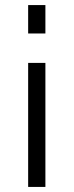

<svg xmlns="http://www.w3.org/2000/svg" viewBox="-20 -735 291 757"><path d="M159 -487V2H91V-487ZM159 -715V-603H91V-715Z"/></svg>

Font: PTCRaleway
Style: Regular
Weight: 400
Designer: Matt McInerney, Pablo Impallari, Rodrigo Fuenzalida
Foundry: Matt McInerney, Pablo Impallari, Rodrigo Fuenzalida
Version: Version 3.000g; ttfautohint (v1.5) -l 8 -r 28 -G 28 -x 14 -D